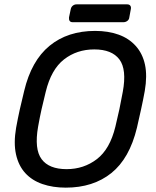

<svg xmlns="http://www.w3.org/2000/svg" viewBox="-20 -852 717 882"><path d="M282 10Q223 10 175 -6.5Q127 -23 96 -57Q65 -91 53.5 -143Q42 -195 54 -265Q62 -309 71 -349.5Q80 -390 91 -434Q124 -573 207.5 -641.5Q291 -710 417 -710Q477 -710 524.5 -693Q572 -676 603.5 -641Q635 -606 646 -555Q657 -504 645 -434Q637 -390 628 -349.5Q619 -309 609 -265Q575 -124 491.5 -57Q408 10 282 10ZM286 -75Q365 -75 425 -121Q485 -167 510 -270Q521 -315 528.5 -350.5Q536 -386 544 -430Q563 -533 528.5 -579Q494 -625 413 -625Q333 -625 274 -579Q215 -533 190 -430Q179 -386 171 -350.5Q163 -315 155 -270Q137 -167 171 -121Q205 -75 286 -75ZM314 -750Q304 -750 300 -756Q296 -762 297 -772L305 -810Q307 -820 314.5 -826Q322 -832 332 -832H564Q574 -832 578.5 -826Q583 -820 581 -810L574 -772Q573 -762 565 -756Q557 -750 547 -750Z"/></svg>

Font: Rubik
Style: Italic
Weight: 400
Italic angle: -12°
Designer: Hubert and Fischer
Foundry: Hubert and Fischer
Version: Version 2.300;gftools[0.9.30]